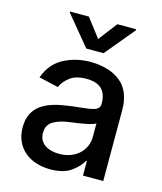

<svg xmlns="http://www.w3.org/2000/svg" viewBox="-116 -852 800 949"><g transform="rotate(15 284.5 -377.5)"><path d="M255 -317.1Q291.9 -321.4 318 -324.2Q344.1 -327.1 360.6 -331.5Q377.1 -335.9 384.9 -343.9Q392.8 -351.9 392.8 -366.5V-369Q392.8 -416.9 367.4 -441.8Q342 -466.6 289.1 -466.6Q235.4 -466.6 204.9 -443.2Q174 -419.7 162.3 -390.6L62.5 -413.4Q89.1 -487.6 151.6 -520.2Q213.8 -552.6 287.6 -552.6Q303.6 -552.6 321.4 -550.8Q339.1 -549 357.1 -544.9Q375 -540.8 392.6 -534.1Q410.2 -527.3 426.1 -517Q442.5 -506.7 456 -492.5Q469.5 -478.3 479 -459.3Q488.6 -440.3 494 -416.2Q499.3 -392 499.3 -362.2V0H395.6V-74.6H391.3Q376.1 -44.4 337 -16Q298.3 12.1 230.1 12.1Q191.4 12.1 157.7 1.2Q123.9 -9.6 99.1 -30.7Q74.2 -51.8 60 -82.9Q45.8 -114 45.8 -154.1Q45.8 -185.4 54.2 -208.6Q62.5 -231.9 77.2 -248.9Q92 -266 111.9 -277.7Q131.7 -289.4 155 -297.1Q178.3 -304.7 203.8 -309.3Q229.4 -313.9 255 -317.1ZM253.2 -73.2Q286.6 -73.2 312.5 -83.5Q338.4 -93.8 356.4 -110.8Q374.3 -127.8 383.7 -150.2Q393.1 -172.6 393.1 -196.7V-267Q389.6 -263.5 380.3 -260.1Q371.1 -256.7 358.8 -253.9Q346.6 -251.1 332.6 -248.6Q318.5 -246.1 305.2 -244.1Q291.9 -242.2 280.4 -240.6Q268.8 -239 261.7 -237.9Q216.3 -232.6 182.9 -213.8Q149.9 -195.3 149.9 -152.7Q149.9 -131 158.7 -115.8Q167.6 -100.5 182.4 -91.1Q197.1 -81.7 215.6 -77.4Q234 -73.2 253.2 -73.2ZM124.3 -761.4V-766.7H220.2L293.3 -671.5L366.1 -766.7H462.4V-761.4L337.4 -610.8H248.9Z"/></g></svg>

Font: Inter P Medium
Style: Regular
Weight: 500
Designer: Rasmus Andersson
Foundry: rsms
Version: Version 3.018;git-588b23468